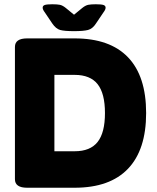

<svg xmlns="http://www.w3.org/2000/svg" viewBox="-20 -880 735 900"><path d="M107 0Q50 0 50 -40V-660Q50 -700 107 -700H330Q495 -700 580 -611.5Q665 -523 665 -350Q665 -178 580 -89Q495 0 330 0ZM235 -171H330Q403 -171 437.5 -214.5Q472 -258 472 -350Q472 -442 437.5 -485.5Q403 -529 330 -529H235ZM429 -860Q456 -860 465.5 -856.5Q475 -853 475 -844Q475 -835 465 -822L430 -770Q414 -745 392.5 -739.5Q371 -734 327 -734Q282 -734 262 -739.5Q242 -745 225 -770L190 -822Q180 -835 180 -844Q180 -853 189.5 -856.5Q199 -860 225 -860Q248 -860 260.5 -857.5Q273 -855 288 -843L327 -811L366 -843Q381 -855 394 -857.5Q407 -860 429 -860Z"/></svg>

Font: Asap Black
Style: Regular
Weight: 900
Designer: Pablo Cosgaya
Foundry: Omnibus-Type
Version: Version 3.001; ttfautohint (v1.8.4.7-5d5b)